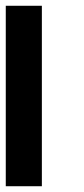

<svg xmlns="http://www.w3.org/2000/svg" viewBox="-20 -520 290 665"><path d="M125 125H0V-500H125Z"/></svg>

Font: Tiny5
Style: Regular
Weight: 400
Designer: Stefan Schmidt
Foundry: Made with Bits'n'Picas by Kreative Software
Version: Version 1.002; ttfautohint (v1.8.4.7-5d5b)